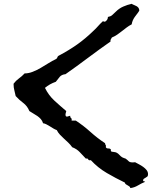

<svg xmlns="http://www.w3.org/2000/svg" viewBox="-20 -878 840 986"><path d="M740.2 16.6Q740.2 25.4 736.3 28.8Q732.4 32.2 727.5 34.7Q722.7 37.1 718.8 40Q714.8 43 714.8 48.8Q714.8 52.7 719.2 53.2Q723.6 53.7 725.6 55.7Q706.1 63.5 688.5 74.2Q670.9 85 649.4 87.9Q648.4 82 644 79.1Q639.6 76.2 635.3 73.7Q630.9 71.3 626.5 68.4Q622.1 65.4 621.1 59.6Q574.2 37.1 528.3 10.3Q482.4 -16.6 446.3 -55.7Q445.3 -54.7 442.4 -54.7Q434.6 -54.7 432.6 -60.1Q430.7 -65.4 420.9 -63.5L389.6 -96.7Q374 -113.3 350.6 -122.1Q341.8 -134.8 331.1 -145Q320.3 -155.3 309.6 -165Q298.8 -174.8 288.6 -185.5Q278.3 -196.3 271.5 -210Q262.7 -212.9 253.9 -218.3Q245.1 -223.6 235.8 -229.5Q226.6 -235.4 217.8 -239.7Q209 -244.1 201.2 -245.1Q197.3 -257.8 189.5 -266.6Q181.6 -275.4 171.9 -282.2Q162.1 -289.1 151.4 -294.9Q140.6 -300.8 130.9 -307.6Q120.1 -334 99.1 -349.6Q78.1 -365.2 60.5 -384.8Q57.6 -399.4 53.7 -414.1Q49.8 -428.7 49.8 -443.4V-448.2Q61.5 -463.9 77.1 -475.1Q92.8 -486.3 106.4 -501Q127 -501 147.9 -509.3Q168.9 -517.6 189 -529.3Q209 -541 228.5 -553.2Q248 -565.4 266.6 -574.2Q270.5 -576.2 272 -578.6Q273.4 -581.1 274.4 -583Q275.4 -585 276.4 -587.4Q277.3 -589.8 281.2 -591.8Q333 -619.1 376 -649.4Q418.9 -679.7 460.9 -720.7Q472.7 -731.4 483.4 -743.7Q494.1 -755.9 505.9 -766.6Q505.9 -768.6 509.8 -768.6Q511.7 -768.6 513.2 -767.6Q514.6 -766.6 519.5 -766.6Q534.2 -775.4 534.2 -791Q540 -792 546.4 -794.4Q552.7 -796.9 557.6 -801.8L575.2 -818.4Q591.8 -835 612.8 -844.2Q633.8 -853.5 656.2 -858.4Q662.1 -854.5 668.9 -852.1Q675.8 -849.6 681.6 -846.2Q687.5 -842.8 691.4 -837.4Q695.3 -832 695.3 -823.2Q689.5 -813.5 683.1 -805.7Q676.8 -797.9 671.4 -790Q666 -782.2 662.1 -773.4Q658.2 -764.6 656.2 -752.9Q642.6 -746.1 630.4 -736.8Q618.2 -727.5 606.4 -718.3Q594.7 -709 582 -700.2Q569.3 -691.4 554.7 -685.5Q552.7 -680.7 549.3 -676.3Q545.9 -671.9 547.9 -665Q489.3 -624 432.1 -581.1Q375 -538.1 316.4 -497.1Q296.9 -495.1 287.1 -483.9Q277.3 -472.7 266.6 -458Q235.4 -447.3 210.9 -426.8Q229.5 -388.7 259.3 -361.3Q289.1 -334 320.3 -307.6Q319.3 -302.7 317.9 -298.3Q316.4 -293.9 316.4 -289.1Q316.4 -279.3 323.2 -279.3Q328.1 -279.3 332 -281.2Q335.9 -283.2 340.8 -283.2Q339.8 -275.4 344.7 -272Q349.6 -268.6 347.7 -258.8H369.1Q409.2 -232.4 444.3 -200.7Q479.5 -168.9 519.5 -142.6Q519.5 -136.7 522.5 -133.3Q525.4 -129.9 523.4 -122.1Q527.3 -115.2 535.2 -115.7Q543 -116.2 547.9 -112.3Q549.8 -110.4 549.3 -106.4Q548.8 -102.5 550.8 -100.6Q552.7 -98.6 563.5 -97.7Q574.2 -96.7 579.1 -93.8Q586.9 -89.8 593.3 -82.5Q599.6 -75.2 607.4 -70.3Q612.3 -67.4 616.2 -66.4Q620.1 -65.4 625 -63.5Q635.7 -55.7 641.1 -49.8Q646.5 -43.9 662.1 -43.9Q665 -43.9 668 -44.4Q670.9 -44.9 673.8 -44.9Q682.6 -40 693.8 -34.2Q705.1 -28.3 715.3 -21Q725.6 -13.7 732.9 -4.4Q740.2 4.9 740.2 16.6Z"/></svg>

Font: Rock Salt
Style: Regular
Weight: 400
Version: Version 1.001